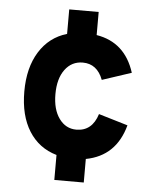

<svg xmlns="http://www.w3.org/2000/svg" viewBox="-52 -756 651 812"><g transform="rotate(5 273.5 -350.0)"><path d="M209 -94Q133 -116 91.5 -182Q50 -248 50 -350Q50 -451 92 -518.5Q134 -586 209 -608V-712H334V-614Q456 -594 496 -468L372 -427Q347 -493 286 -493Q239 -493 210.5 -454.5Q182 -416 182 -350Q182 -285 210 -246.5Q238 -208 283 -208Q350 -208 373 -282L497 -245Q461 -112 334 -88V12H209Z"/></g></svg>

Font: OVRPSS Recut ExtraBold
Style: Regular
Weight: 800
Designer: Giant Group
Foundry: Giant Group
Version: Version 1.001;hotconv 1.0.109;makeotfexe 2.5.65596